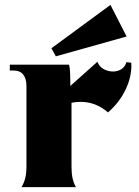

<svg xmlns="http://www.w3.org/2000/svg" viewBox="-20 -764 566 784"><path d="M68 0H290C277 -23 272 -48 272 -84V-344C285 -347 297 -348 309 -348C351 -348 387 -334 421 -305C484 -359 521 -438 516 -508L496 -510C490 -485 466 -472 442 -472C414 -472 386 -486 378 -512L267 -413C267 -453 267 -481 262 -500H20V-476H36C70 -476 88 -454 88 -412V-84C88 -48 82 -24 68 0ZM208 -534 497 -615 431 -744 190 -567Z"/></svg>

Font: Sinistre Bold
Style: Regular
Weight: 900
Designer: Jules Durand
Foundry: Collletttivo
Version: Version 69.420;Glyphs 3.2 (3217)